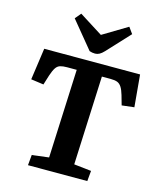

<svg xmlns="http://www.w3.org/2000/svg" viewBox="-138 -1061 954 1157"><g transform="rotate(15 339.0 -482.5)"><path d="M155 -65 260 -78 284 -631H224Q198 -631 181.5 -626Q165 -621 154 -604.5Q143 -588 132 -555L113 -494L34 -505L62 -703H660L678 -503L601 -494L584 -554Q575 -585 564 -602Q553 -619 537.5 -625Q522 -631 495 -631H441L417 -77L525 -65L519 0H149ZM192 -928 223 -965 370 -872 523 -964 551 -925 420 -784Q405 -768 392 -761Q379 -754 365 -754Q356 -754 347 -755.5Q338 -757 330 -760Z"/></g></svg>

Font: Literata 18pt
Style: Bold Italic
Weight: 700
Italic angle: -2°
Designer: Latin by Veronika Burian and Jose Scaglione. Greek by Irene Vlachou. Cyrillic by Vera Evstafieva
Foundry: TypeTogether
Version: Version 3.103;gftools[0.9.29]